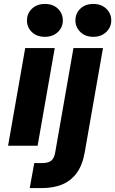

<svg xmlns="http://www.w3.org/2000/svg" viewBox="-20 -740 585 975"><path d="M21 0 108 -496H258L171 0ZM208 -553Q167 -553 142 -577Q117 -601 117 -636Q117 -672 142.5 -696Q168 -720 208 -720Q249 -720 274 -696Q299 -672 299 -636Q299 -601 273.5 -577Q248 -553 208 -553ZM131 215 154 88H195Q225 88 240 76Q255 64 260 36L353 -496H503L410 35Q398 101 368 140.5Q338 180 294 197.5Q250 215 194 215ZM454 -553Q413 -553 388 -577.5Q363 -602 363 -636Q363 -672 388 -696Q413 -720 454 -720Q494 -720 519.5 -696Q545 -672 545 -636Q545 -602 519.5 -577.5Q494 -553 454 -553Z"/></svg>

Font: DM Sans 28pt Black
Style: Italic
Weight: 900
Italic angle: -10°
Version: Version 4.004;gftools[0.9.30]